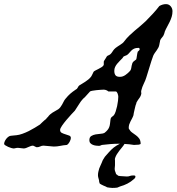

<svg xmlns="http://www.w3.org/2000/svg" viewBox="-107 -710 861 936"><path d="M-86.9 -8.3Q-86.9 -13.7 -84.2 -20Q-81.5 -26.4 -77.4 -32Q-73.2 -37.6 -68.1 -41.7Q-63 -45.9 -58.1 -47.4Q-56.6 -47.9 -52.2 -48.3Q-47.9 -48.8 -42.5 -49.3Q-37.1 -49.8 -32.7 -50.3Q-28.3 -50.8 -26.9 -50.8Q-13.2 -52.2 2.4 -57.9Q18.1 -63.5 33.2 -71Q48.3 -78.6 62.5 -87.2Q76.7 -95.7 87.9 -103Q88.4 -103.5 91.8 -106.9Q95.2 -110.4 99.9 -114.7Q104.5 -119.1 109.4 -123.3Q114.3 -127.4 117.7 -129.9Q118.7 -132.3 121.8 -135.7Q125 -139.2 126 -139.2Q131.8 -147.5 137.5 -152.3Q143.1 -157.2 149.2 -161.1Q155.3 -165 161.9 -168.5Q168.5 -171.9 176.8 -177.2Q182.6 -181.2 187.3 -187.3Q191.9 -193.4 195.8 -200.4Q199.7 -207.5 203.4 -214.8Q207 -222.2 211.9 -228Q224.6 -243.7 235.6 -253.2Q246.6 -262.7 261.7 -272.9Q268.6 -275.9 271.5 -282.2Q274.4 -288.6 278.8 -293Q286.1 -297.9 293.7 -302.2Q301.3 -306.6 308.6 -311.5Q315.9 -316.4 323 -322Q330.1 -327.6 336.4 -335.4Q337.4 -336.4 339.4 -340.1Q341.3 -343.8 343.3 -347.7Q345.2 -351.6 346.9 -355.2Q348.6 -358.9 349.1 -359.9Q351.6 -363.3 359.1 -366.9Q366.7 -370.6 375 -375Q383.3 -379.4 390.4 -384Q397.5 -388.7 398.9 -394.5V-409.7Q398.9 -411.1 401.1 -414.6Q403.3 -418 405.8 -421.9Q408.2 -425.8 410.4 -429.2Q412.6 -432.6 413.1 -434.1Q414.1 -435.5 415.8 -437Q417.5 -438.5 418 -438.5Q426.8 -441.9 431.2 -445.8Q435.5 -449.7 438.7 -454.6Q441.9 -459.5 445.6 -464.8Q449.2 -470.2 457 -476.6Q461.9 -480.5 467.5 -484.1Q473.1 -487.8 479 -491.5Q484.9 -495.1 490 -499.3Q495.1 -503.4 498.5 -508.3Q509.8 -523.4 522.7 -535.9Q535.6 -548.3 549.1 -559.8Q562.5 -571.3 576.2 -582.5Q589.8 -593.8 603 -606.4Q621.6 -625 638.4 -643.3Q655.3 -661.6 669.9 -680.7Q686 -689.9 702.1 -689.9Q716.3 -689.9 725.1 -679.4Q733.9 -668.9 733.9 -655.3Q733.9 -641.1 730 -628.4Q726.1 -615.7 720.2 -603.5Q714.4 -591.3 707.8 -579.6Q701.2 -567.9 696.3 -555.7Q696.3 -555.2 694.8 -550Q693.4 -544.9 692.9 -543.9Q689.5 -533.7 682.6 -526.9Q675.8 -520 673.3 -511.7Q673.3 -510.7 672.9 -507.8Q672.4 -504.9 671.6 -501.7Q670.9 -498.5 670.4 -495.8Q669.9 -493.2 669.9 -492.7Q668.5 -484.4 665 -477.8Q661.6 -471.2 657.2 -465.1Q652.8 -459 648.2 -452.6Q643.6 -446.3 640.1 -438.5Q630.4 -412.1 622.6 -385.3Q614.7 -358.4 606.4 -333Q602.1 -318.4 594 -302.2Q585.9 -286.1 582 -269.5Q581.1 -268.6 581.1 -265.1Q581.1 -260.7 581.5 -257.8Q582 -254.9 582 -254.4Q580.1 -242.2 572.5 -232.2Q564.9 -222.2 558.6 -210.9Q558.6 -210.4 557.6 -207.5Q556.6 -204.6 556.6 -202.6Q555.2 -201.2 553.2 -193.4Q551.3 -185.5 549.1 -176.3Q546.9 -167 545.2 -158.7Q543.5 -150.4 543.5 -147.9Q540.5 -139.2 536.6 -132.1Q532.7 -125 529.1 -117.9Q525.4 -110.8 522.9 -103.3Q520.5 -95.7 520.5 -85.9Q520.5 -84.5 521 -83.5Q521 -82.5 521.5 -82Q527.8 -70.3 537.6 -63.5Q547.4 -56.6 556.6 -49.8Q565.9 -43 572.3 -33.7Q578.6 -24.4 578.6 -7.8Q577.6 -7.8 574.7 -6.8Q571.8 -5.9 571.3 -4.9Q569.8 -4.9 566.2 -4.6Q562.5 -4.4 558.3 -4.2Q554.2 -3.9 550.5 -3.7Q546.9 -3.4 546.4 -3.4Q535.2 -5.4 523.2 -6.6Q511.2 -7.8 500 -8.3Q494.6 0.5 487.8 8.5Q481 16.6 474.6 24.9Q468.3 33.2 462.9 41.7Q457.5 50.3 454.6 59.1Q453.1 63 453.1 67.4L453.6 72.3V95.7L452.1 112.8Q452.1 116.7 452.6 118.7Q453.6 124.5 455.8 128.9Q458 133.3 459 138.7L465.3 143.1Q467.8 146.5 471.2 147.2Q474.6 147.9 480 148.4L511.2 150.4Q520 150.4 526.1 147.9Q532.2 145.5 539.6 145.5H546.4Q553.2 145.5 553.2 150.9Q553.2 152.8 552.7 154.3Q551.3 158.7 546.4 162.6Q531.2 176.3 514.2 185.1Q497.1 193.8 479 198.7L464.8 204.6Q459.5 205.6 452.6 205.8Q445.8 206.1 439.9 206.1Q435.5 206.1 428 205.1Q420.4 204.1 415 203.1L409.2 199.7Q402.8 197.8 397.5 194.8Q392.1 191.9 386.7 189.5L379.4 185.1L376.5 176.8Q376.5 170.9 375 165.8Q373.5 160.6 372.1 155.3Q370.6 149.4 370.6 143.6Q370.6 136.2 372.3 128.2Q374 120.1 376.5 111.8Q378.4 106.4 382.1 98.6Q385.7 90.8 388.2 85L394 70.8L404.3 54.2L422.4 33.7Q435.5 18.6 447.8 9Q460 -0.5 477.5 -9.3H472.2Q451.7 -9.3 431.2 -7.6Q410.6 -5.9 389.6 -3.4Q385.3 -2.4 383.1 -0.7Q380.9 1 375 1Q369.1 1 361.1 0Q353 -1 345.7 -3.9Q338.4 -6.8 333.5 -12.2Q328.6 -17.6 328.6 -26.4Q328.6 -41 337.9 -46.9Q347.2 -52.7 359.6 -54.9Q372.1 -57.1 384.3 -57.9Q396.5 -58.6 402.8 -62.5Q412.6 -70.3 417.7 -76.9Q422.9 -83.5 425.5 -90.6Q428.2 -97.7 429.2 -106.2Q430.2 -114.7 431.6 -126.5Q432.1 -131.3 433.3 -134Q434.6 -136.7 436.3 -138.4Q438 -140.1 440.9 -142.1Q443.8 -144 447.8 -147.9Q452.6 -153.8 456.8 -166.3Q460.9 -178.7 463.9 -192.4Q466.8 -206.1 468.3 -218.8Q469.7 -231.4 469.7 -238.3Q469.7 -241.2 468.8 -245.6Q467.8 -250 466.3 -254.2Q464.8 -258.3 462.4 -261.2Q460 -264.2 457 -264.2H421.4Q411.1 -272.9 397.9 -272.9Q393.6 -272.9 383.8 -272.2Q374 -271.5 363.5 -270.5Q353 -269.5 344 -267.8Q335 -266.1 332 -264.2L307.6 -237.3Q292 -224.1 281 -206.3Q270 -188.5 257.8 -170.4Q252.4 -165 240.7 -152.3Q229 -139.6 216.8 -125.2Q204.6 -110.8 195.3 -97.2Q186 -83.5 186 -76.7Q186 -66.4 194.1 -62.3Q202.1 -58.1 212.2 -55.2Q222.2 -52.2 230.2 -49.1Q238.3 -45.9 238.3 -38.1Q238.3 -33.7 236.6 -28.3Q234.9 -22.9 232.2 -18.1Q229.5 -13.2 226.1 -9.3Q222.7 -5.4 218.8 -3.4Q201.2 -2 186.3 1.2Q171.4 4.4 154.8 4.4L105 0Q96.7 0 89.1 3.9Q81.5 7.8 71.8 7.8Q71.3 7.8 68.8 6.8Q66.4 5.9 63.7 4.4Q61 2.9 58.3 1.7Q55.7 0.5 54.2 0Q48.3 0 42.5 2.2Q36.6 4.4 31.2 6.8Q25.9 9.3 20 11.5Q14.2 13.7 8.3 13.7L-19.5 10.7Q-25.9 10.7 -31.2 12.2Q-36.6 13.7 -42 13.7Q-44.9 13.7 -52.2 11.5Q-59.6 9.3 -67.4 5.9Q-75.2 2.4 -81.1 -1.5Q-86.9 -5.4 -86.9 -8.3ZM450.2 -364.7Q450.2 -350.6 456.1 -343Q461.9 -335.4 477.5 -335.4Q491.7 -335.4 504.6 -344.5Q517.6 -353.5 527.3 -364.7Q531.2 -369.6 532.5 -376.5Q533.7 -383.3 534.9 -389.9Q536.1 -396.5 538.3 -402.3Q540.5 -408.2 546.4 -412.1L556.6 -419.9Q558.1 -422.4 558.8 -427.5Q559.6 -432.6 560.5 -438.2Q561.5 -443.8 562.3 -449.2Q563 -454.6 564.5 -458Q566.4 -459 569.6 -462.6Q572.8 -466.3 573.7 -467.3Q573.7 -473.6 572.3 -475.1Q570.8 -476.6 567.9 -476.6Q554.7 -476.6 546.6 -472.7Q538.6 -468.8 533 -463.1Q527.3 -457.5 522.7 -451.7Q518.1 -445.8 512.2 -441.9Q511.7 -441.4 509.3 -440.4Q506.8 -439.5 503.9 -438.2Q501 -437 498.3 -435.8Q495.6 -434.6 495.1 -434.1Q494.6 -433.1 494.1 -432.6Q493.7 -431.6 493.2 -431.4Q492.7 -431.2 492.7 -430.7L490.2 -426.8Q483.9 -419.9 476.8 -413.1Q469.7 -406.2 463.9 -398.9Q458 -391.6 454.1 -383.3Q450.2 -375 450.2 -364.7Z"/></svg>

Font: IM FELL English
Style: Italic
Weight: 400
Italic angle: -18°
Designer: Igino Marini
Foundry: Igino Marini
Version: 3.00